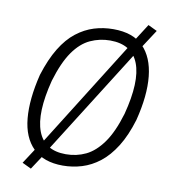

<svg xmlns="http://www.w3.org/2000/svg" viewBox="-89 -840 855 967"><g transform="rotate(10 338.5 -356.5)"><path d="M289 8Q191 8 137 -45.5Q83 -99 74 -195.5Q65 -292 97 -422Q123 -505 157.5 -561.5Q192 -618 234.5 -651Q277 -684 324 -698.5Q371 -713 422 -713Q523 -713 575.5 -659.5Q628 -606 638 -509.5Q648 -413 615 -283Q590 -200 554.5 -143.5Q519 -87 476.5 -54Q434 -21 386.5 -6.5Q339 8 289 8ZM294 -51Q349 -51 396 -73.5Q443 -96 482.5 -151Q522 -206 551 -303Q596 -475 561.5 -564.5Q527 -654 416 -654Q363 -654 315 -632Q267 -610 228.5 -555Q190 -500 161 -403Q117 -231 151 -141Q185 -51 294 -51ZM134 51 88 29 148 -63 172 -96 517 -646 537 -678 592 -764 638 -742 578 -650 555 -616 208 -66 190 -34Z"/></g></svg>

Font: Nunito Sans 7pt Condensed Light
Style: Italic
Weight: 300
Width: 3
Italic angle: -9°
Designer: Vernon Adams
Foundry: Vernon Adams
Version: Version 3.101;gftools[0.9.27]